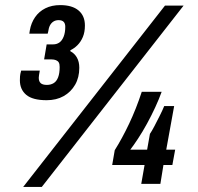

<svg xmlns="http://www.w3.org/2000/svg" viewBox="-20 -721 776 753"><path d="M71 12 627 -699H700L144 12ZM163 -328Q108 -328 83 -349Q58 -370 58 -406Q58 -413 58.5 -421.5Q59 -430 63 -444H136Q134 -432 133 -426Q132 -420 132 -416Q132 -402 139.5 -395Q147 -388 164 -388Q179 -388 190.5 -395Q202 -402 208 -418Q214 -434 214 -458Q214 -470 210.5 -476Q207 -482 199.5 -485Q192 -488 182 -488H153L163 -547H189Q202 -547 212.5 -554Q223 -561 229.5 -577Q236 -593 236 -616Q236 -629 229.5 -635.5Q223 -642 210 -642Q198 -642 189.5 -636.5Q181 -631 176 -621.5Q171 -612 169 -597L167 -589H95L97 -602Q102 -631 117.5 -653.5Q133 -676 158 -688.5Q183 -701 216 -701Q263 -701 288 -680Q313 -659 313 -621Q313 -595 305 -576Q297 -557 284 -544Q271 -531 256 -524V-520Q272 -512 281.5 -495.5Q291 -479 291 -455Q291 -417 274.5 -388.5Q258 -360 229.5 -344Q201 -328 163 -328ZM534 0 547 -74H420L430 -132Q459 -178 486.5 -236Q514 -294 536 -361H614Q604 -333 589 -300.5Q574 -268 556.5 -236Q539 -204 521.5 -177.5Q504 -151 491 -134H557L568 -196Q575 -206 585.5 -226Q596 -246 607 -268Q618 -290 624 -305H663L632 -134H667L656 -74H621L609 0Z"/></svg>

Font: Archivo Condensed
Style: Bold Italic
Weight: 700
Width: 3
Italic angle: -10°
Designer: Hector Gatti
Foundry: Omnibus-Type
Version: Version 2.001